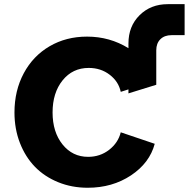

<svg xmlns="http://www.w3.org/2000/svg" viewBox="-20 -885 899 913"><path d="M723.1 -481.9 590.8 -440.9V-460L554.2 -448.2Q543.9 -497.1 501.7 -529.5Q459.5 -562 401.9 -562Q325.2 -562 277.6 -502.9Q230 -443.8 230 -350.1Q230 -257.3 277.3 -198.2Q324.7 -139.2 398.9 -139.2Q456.1 -139.2 499 -172.6Q542 -206.1 554.2 -255.9L715.8 -201.2Q691.4 -109.9 602.8 -51Q514.2 7.8 397 7.8Q321.3 7.8 256.6 -18.6Q191.9 -44.9 146.2 -91.8Q100.6 -138.7 74.7 -205.3Q48.8 -272 48.8 -350.1Q48.8 -454.1 93 -536.6Q137.2 -619.1 215.8 -665Q294.4 -710.9 394 -710.9Q502 -710.9 590.8 -655.8V-678.2Q590.8 -760.3 643.8 -812.7Q696.8 -865.2 777.8 -865.2H857.9V-717.8H795.9Q762.2 -717.8 742.7 -698.5Q723.1 -679.2 723.1 -646Z"/></svg>

Font: LT Superior Black
Style: Regular
Weight: 900
Designer: Daniel Lyons
Foundry: LyonsType
Version: Version 2.005